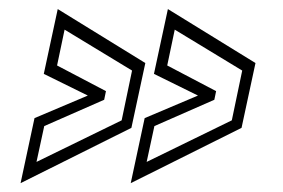

<svg xmlns="http://www.w3.org/2000/svg" viewBox="-20 -522 640 434"><path d="M26.5 -108 58 -255 178.5 -306 79 -355 110.5 -501.5 308.5 -379.5 277 -233ZM62.5 -156 255 -250 278.5 -362.5 126 -455 109 -374 219.5 -316 215.5 -296.5 80 -237ZM275.5 -108 307 -255 427.5 -306 328 -355 359.5 -501.5 557.5 -379.5 526 -233ZM311.5 -156 504 -250 527.5 -362.5 375 -455 358 -374 468.5 -316 464.5 -296.5 329 -237Z"/></svg>

Font: Tourney Light
Style: Italic
Weight: 300
Italic angle: -12°
Version: Version 1.015